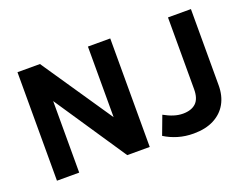

<svg xmlns="http://www.w3.org/2000/svg" viewBox="-109 -925 1507 1164"><g transform="rotate(-20 644.5 -342.5)"><path d="M85.5 0V-700H230.5L540 -244.5V-700H684V0H539L229 -461.5V0ZM963.5 15Q909.5 15 862.8 1Q816 -13 777.5 -37.5L822.5 -157.5Q854.5 -139.5 884.5 -130Q914.5 -120.5 943.5 -120.5Q997.5 -120.5 1027 -148Q1056.5 -175.5 1056.5 -237V-700H1204.5V-208Q1204.5 -141 1176.5 -91Q1148.5 -41 1094.5 -13Q1040.5 15 963.5 15Z"/></g></svg>

Font: Geologica SemiBold
Style: Regular
Weight: 600
Designer: Sindre Bremnes, Frode Helland
Foundry: Monokrom Skriftforlag AS
Version: Version 1.010;gftools[0.9.28]